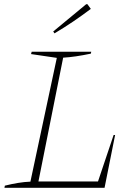

<svg xmlns="http://www.w3.org/2000/svg" viewBox="-20 -889 632 909"><path d="M518 -250H525L475 0H1L3 -10Q35 -18 65.5 -23Q96 -28 124 -29L249 -615L127 -633L130 -644H412L410 -635Q334 -619 279 -616L162 -30H444ZM238 -731 232 -740 388 -869H394L410 -847Q369 -816 327 -787.5Q285 -759 238 -731Z"/></svg>

Font: Piazzolla Thin
Style: Italic
Weight: 100
Italic angle: -11.3°
Designer: Juan Pablo del Peral
Foundry: Huerta Tipografica
Version: Version 1.330